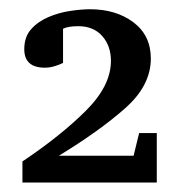

<svg xmlns="http://www.w3.org/2000/svg" viewBox="-20 -674 381 409"><path d="M314 -285.2H27.8V-330.1Q109.4 -384.8 162.8 -438Q216.3 -491.2 216.3 -544.4Q216.3 -576.2 197.8 -597.2Q179.2 -618.2 147 -618.2Q125 -618.2 114.3 -612.8V-540Q107.9 -536.6 96.9 -533.2Q85.9 -529.8 75.7 -529.8Q31.7 -529.8 31.7 -569.3Q31.7 -595.2 46.1 -611.6Q60.5 -627.9 82.8 -637.5Q105 -647 128.9 -650.6Q152.8 -654.3 171.9 -654.3Q227.1 -654.3 264.2 -626.5Q301.3 -598.6 301.3 -549.3Q301.3 -491.7 246.6 -443.4Q191.9 -395 105.5 -342.3H264.6L276.4 -390.6H314Z"/></svg>

Font: Annapurna SIL
Style: Bold
Weight: 700
Designer: Peter Martin, Annie Olsen
Foundry: SIL International
Version: Version 2.000